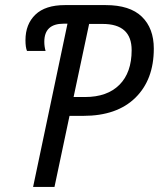

<svg xmlns="http://www.w3.org/2000/svg" viewBox="-20 -734 624 754"><path d="M245 -641H230Q154 -641 154 -570Q154 -551 159 -534H86Q80 -548 80 -576Q80 -639 119 -676.5Q158 -714 235 -714H395Q490 -714 537 -668.5Q584 -623 584 -543Q584 -421 511.5 -350Q439 -279 307 -279H253L194 0H110ZM314 -353Q401 -353 449 -401Q497 -449 497 -537Q497 -640 383 -640H330L269 -353Z"/></svg>

Font: Noto Sans UI Narrow
Style: Italic
Weight: 400
Width: 4
Italic angle: -12°
Designer: Monotype Design Team
Foundry: Monotype Imaging Inc.
Version: Version 1.001